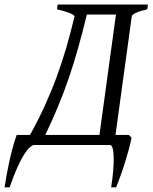

<svg xmlns="http://www.w3.org/2000/svg" viewBox="-65 -635 668 841"><path d="M315.4 -571.3Q296.9 -494.6 277.8 -426.8Q258.8 -358.9 237.1 -295.2Q215.3 -231.4 189.7 -169.7Q164.1 -107.9 133.3 -43.9H370.6L442.9 -571.3ZM83 0Q76.2 1.5 65.7 10.3Q55.2 19 41.7 39.8Q28.3 60.5 12.2 95.7Q-3.9 130.9 -22.9 185.5H-44.9Q-42 165 -36.9 136.2Q-31.7 107.4 -24.9 75.9Q-18.1 44.4 -9.8 13.2Q-1.5 -18.1 8.3 -43.9H66.4Q103 -109.9 131.6 -172.6Q160.2 -235.4 183.3 -298.6Q206.5 -361.8 225.6 -427.2Q244.6 -492.7 261.7 -564Q258.3 -570.8 236.8 -579.1Q215.3 -587.4 184.6 -594.2L187.5 -615.2H583L580.1 -594.2Q549.3 -587.4 531.2 -579.1Q513.2 -570.8 512.2 -564L440.9 -43.9H499.5L511.2 -31.7Q506.8 -8.3 499 20.3Q491.2 48.8 481.9 78.4Q472.7 107.9 462.6 135.7Q452.6 163.6 443.8 185.5H421.9Q427.7 147.9 430.7 114.3Q433.6 80.6 433.1 55.2Q432.6 29.8 428.5 14.9Q424.3 0 416 0Z"/></svg>

Font: Gentium Plus
Style: Italic
Weight: 400
Italic angle: -8°
Designer: J. Victor Gaultney, Annie Olsen, Iska Routamaa
Foundry: SIL International
Version: Version 1.510